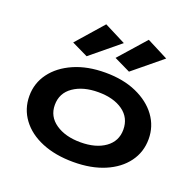

<svg xmlns="http://www.w3.org/2000/svg" viewBox="-127 -846 1004 988"><g transform="rotate(20 375.0 -352.0)"><path d="M373 10Q275 10 201 -20.5Q127 -51 86 -106.5Q45 -162 45 -233Q45 -303 86 -358.5Q127 -414 201 -446.5Q275 -479 373 -479Q471 -479 544 -446.5Q617 -414 657.5 -358.5Q698 -303 698 -233Q698 -162 657.5 -107Q617 -52 544 -21Q471 10 373 10ZM373 -98Q457 -98 508 -134.5Q559 -171 559 -234Q559 -299 508 -335.5Q457 -372 373 -372Q290 -372 237 -335.5Q184 -299 184 -234Q184 -171 237 -134.5Q290 -98 373 -98ZM484 -525 395 -568 524 -714 641 -654ZM252 -525 163 -568 291 -714 409 -654Z"/></g></svg>

Font: Inconsolata ExtraExpanded ExtraBold
Style: Regular
Weight: 800
Width: 8
Monospace: yes
Designer: Raph Levien, Cyreal, Brenton Simpson
Foundry: Raph Levien, Cyreal, Google
Version: Version 3.001; ttfautohint (v1.8.2.53-6de2)